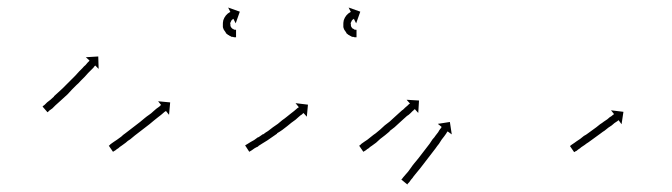

<svg xmlns="http://www.w3.org/2000/svg" viewBox="-20 -478 1785 510"><path d="M95 -197Q97 -198 99 -200Q102 -203 105 -206Q109 -209 114 -213Q118 -217 124 -222H123Q129 -227 134 -232Q140 -237 146 -243Q151 -248 157 -254Q163 -260 169 -266Q174 -271 180 -277Q185 -282 190 -288Q195 -293 199 -297Q203 -302 207 -305Q210 -309 213 -312Q215 -314 217 -316Q217 -317 218 -317L208 -326L241 -328L242 -295L233 -304Q232 -303 231 -302Q230 -301 228 -298Q225 -295 222 -292Q218 -288 214 -284Q209 -279 205 -274Q200 -269 194 -263Q189 -257 183 -252Q177 -246 171 -240Q165 -234 160 -228Q154 -223 148 -217Q142 -212 137 -207Q132 -202 127 -198Q123 -194 119 -190Q115 -187 112 -185Q109 -183 108 -181Q107 -180 106 -180L93 -195Q94 -196 95 -197Z M271 -92Q272 -94 275 -96Q278 -98 282 -101Q286 -104 291 -107Q296 -111 302 -115Q307 -120 313 -124Q320 -129 326 -134Q332 -139 339 -144Q345 -149 352 -154Q358 -159 364 -164Q370 -169 376 -173Q382 -177 387 -182Q391 -185 395 -189Q399 -192 402 -194Q405 -196 406 -198Q407 -198 408 -199L400 -209L432 -206L429 -173L421 -183Q420 -183 419 -182Q417 -181 415 -179Q412 -176 408 -173Q404 -170 399 -166Q394 -162 389 -158Q383 -153 377 -148Q371 -143 364 -138Q358 -133 351 -128Q345 -123 338 -118Q332 -113 326 -108Q319 -104 314 -99Q308 -95 303 -91Q298 -88 294 -84Q290 -82 287 -79Q284 -77 282 -76Q281 -75 280 -75L269 -91Q270 -92 271 -92ZM606 -379Q606 -379 606 -379Q606 -379 606 -379Q606 -379 606 -379Q606 -379 606 -379Q605 -379 603 -379Q603 -379 603 -379Q603 -379 603 -379Q603 -379 603 -379Q603 -379 603 -379Q601 -379 599 -380Q599 -380 598.5 -380Q598 -380 598 -380Q598 -380 598 -380Q598 -380 598 -380Q595 -380 593 -381Q593 -381 593 -381.5Q593 -382 593 -382Q592 -382 592 -382Q592 -382 592 -382Q589 -383 587 -385Q587 -385 586.5 -385Q586 -385 586 -385Q586 -385 586 -385Q586 -385 586 -385Q583 -388 580 -390Q580 -390 580 -390.5Q580 -391 580 -391Q580 -391 580 -391Q580 -391 580 -391Q578 -394 576 -397Q576 -397 575.5 -397.5Q575 -398 575 -398Q575 -398 575 -398Q575 -398 575 -398Q573 -402 572 -406Q572 -406 572 -406Q572 -406 572 -406Q572 -406 572 -406.5Q572 -407 572 -407Q572 -411 572 -415Q572 -415 572 -415Q572 -415 572 -415Q572 -415 572 -415Q572 -415 572 -415Q572 -419 573 -423Q573 -423 573 -423Q573 -423 573 -424Q573 -424 573 -424Q573 -424 573 -424Q574 -427 576 -431Q576 -431 576 -431Q576 -431 576 -431Q576 -431 576 -431Q576 -431 576 -431Q578 -434 580 -437Q580 -437 580 -437Q580 -437 580 -437Q580 -437 580 -437Q580 -437 580 -437Q582 -439 584 -441Q584 -441 584 -441Q584 -441 584 -441Q584 -441 584.5 -441.5Q585 -442 585 -442Q586 -443 588 -444Q588 -444 588 -444Q588 -444 588 -444Q588 -444 588 -444Q588 -444 588 -444Q590 -445 591 -446Q591 -446 591 -446Q591 -446 591 -446Q591 -446 591 -446Q591 -446 591 -446Q591 -446 592 -446L586 -458L617 -447L606 -416L600 -428Q600 -428 600 -428Q600 -428 600 -428Q600 -428 600 -428Q600 -428 600 -428Q600 -428 600 -428Q599 -428 599 -427Q599 -427 599 -427Q599 -427 599 -427Q599 -427 599 -427Q599 -427 599 -427Q598 -427 597 -426Q597 -426 597 -426Q597 -426 597 -426Q597 -426 597 -426Q597 -426 597 -426Q596 -425 595 -424Q595 -424 595 -424Q595 -424 595 -424Q595 -424 595 -424Q595 -424 595 -424Q594 -423 593 -421Q593 -421 593 -421Q593 -421 593 -421Q593 -422 593.5 -422Q594 -422 594 -422Q593 -420 592 -418Q592 -418 592 -418Q592 -418 592 -418Q592 -418 592 -418.5Q592 -419 592 -419Q592 -416 591 -414Q591 -414 591 -414Q591 -414 591 -414Q592 -415 592 -415Q592 -415 592 -415Q592 -413 592 -410Q592 -410 592 -410Q592 -410 592 -411Q592 -411 592 -411Q592 -411 592 -411Q592 -409 593 -407Q593 -407 593 -407Q593 -407 593 -407Q593 -407 593 -407Q593 -407 593 -407Q594 -405 596 -403Q596 -403 595.5 -403.5Q595 -404 595 -404Q595 -404 595 -404Q595 -404 595 -404Q597 -402 598 -401Q598 -401 598 -401Q598 -401 598 -401Q598 -401 598 -401.5Q598 -402 598 -402Q599 -401 601 -400Q601 -400 601 -400Q601 -400 601 -400Q601 -400 600.5 -400Q600 -400 600 -400Q602 -399 603 -399Q603 -399 603 -399Q603 -399 603 -399Q603 -399 603 -399Q603 -399 603 -399Q604 -399 605 -399Q605 -399 605 -399Q605 -399 605 -399Q605 -399 605 -399Q605 -399 605 -399Q606 -399 607 -399Q607 -399 607 -399Q607 -399 607 -399Q606 -399 606 -399Q606 -399 606 -399Q607 -399 607 -398V-379Q607 -379 606 -379Z M633 -93Q635 -94 638 -96Q641 -98 646 -101Q651 -104 655 -106Q661 -110 666 -114Q666 -114 666 -114Q666 -114 666 -113Q666 -113 666 -113Q666 -113 666 -113Q672 -117 679 -122Q679 -122 679 -122Q679 -122 679 -122Q679 -122 679 -121.5Q679 -121 679 -121Q685 -126 692 -130Q692 -130 692 -130Q692 -130 692 -130Q692 -130 692 -130Q692 -130 692 -130Q698 -135 705 -140Q705 -140 705 -140Q705 -140 705 -140Q705 -140 705 -140Q705 -140 705 -140Q711 -144 718 -149Q724 -154 730 -159Q736 -163 742 -168Q747 -172 752 -176Q757 -180 761 -183Q765 -186 768 -189Q770 -191 772 -192Q773 -193 774 -193L765 -204L798 -200L795 -168L786 -178Q786 -177 785 -177Q783 -175 781 -173H780Q777 -171 774 -168Q770 -164 765 -160Q760 -156 754 -152Q749 -148 743 -143Q736 -138 730 -133Q723 -128 716 -124Q716 -124 716 -123.5Q716 -123 716 -123Q716 -123 716 -123Q716 -123 716 -123Q710 -119 703 -114Q703 -114 703 -114Q703 -114 703 -114Q703 -114 703 -114Q703 -114 703 -114Q696 -109 690 -105Q690 -105 690 -105Q690 -105 690 -105Q690 -105 690 -105Q690 -105 690 -105Q683 -101 677 -97Q677 -97 677 -97Q677 -97 677 -97Q677 -97 677 -97Q677 -97 677 -97Q671 -93 666 -90V-89Q661 -87 656 -84Q652 -81 649 -79Q646 -77 644 -76Q643 -75 642 -75L631 -92Q632 -92 633 -93ZM926 -379Q926 -379 926 -379Q926 -379 926 -379Q926 -379 926 -379Q926 -379 926 -379Q925 -379 923 -379Q923 -379 923 -379Q923 -379 923 -379Q923 -379 923 -379Q923 -379 923 -379Q921 -379 919 -380Q919 -380 918.5 -380Q918 -380 918 -380Q918 -380 918 -380Q918 -380 918 -380Q915 -380 913 -381Q913 -381 913 -381.5Q913 -382 913 -382Q912 -382 912 -382Q912 -382 912 -382Q909 -383 907 -385Q907 -385 906.5 -385Q906 -385 906 -385Q906 -385 906 -385Q906 -385 906 -385Q903 -388 900 -390Q900 -390 900 -390.5Q900 -391 900 -391Q900 -391 900 -391Q900 -391 900 -391Q898 -394 896 -397Q896 -397 895.5 -397.5Q895 -398 895 -398Q895 -398 895 -398Q895 -398 895 -398Q893 -402 892 -406Q892 -406 892 -406Q892 -406 892 -406Q892 -406 892 -406.5Q892 -407 892 -407Q892 -411 892 -415Q892 -415 892 -415Q892 -415 892 -415Q892 -415 892 -415Q892 -415 892 -415Q892 -419 893 -423Q893 -423 893 -423Q893 -423 893 -424Q893 -424 893 -424Q893 -424 893 -424Q894 -427 896 -431Q896 -431 896 -431Q896 -431 896 -431Q896 -431 896 -431Q896 -431 896 -431Q898 -434 900 -437Q900 -437 900 -437Q900 -437 900 -437Q900 -437 900 -437Q900 -437 900 -437Q902 -439 904 -441Q904 -441 904 -441Q904 -441 904 -441Q904 -441 904.5 -441.5Q905 -442 905 -442Q906 -443 908 -444Q908 -444 908 -444Q908 -444 908 -444Q908 -444 908 -444Q908 -444 908 -444Q910 -445 911 -446Q911 -446 911 -446Q911 -446 911 -446Q911 -446 911 -446Q911 -446 911 -446Q911 -446 912 -446L906 -458L937 -447L926 -416L920 -428Q920 -428 920 -428Q920 -428 920 -428Q920 -428 920 -428Q920 -428 920 -428Q920 -428 920 -428Q919 -428 919 -427Q919 -427 919 -427Q919 -427 919 -427Q919 -427 919 -427Q919 -427 919 -427Q918 -427 917 -426Q917 -426 917 -426Q917 -426 917 -426Q917 -426 917 -426Q917 -426 917 -426Q916 -425 915 -424Q915 -424 915 -424Q915 -424 915 -424Q915 -424 915 -424Q915 -424 915 -424Q914 -423 913 -421Q913 -421 913 -421Q913 -421 913 -421Q913 -422 913.5 -422Q914 -422 914 -422Q913 -420 912 -418Q912 -418 912 -418Q912 -418 912 -418Q912 -418 912 -418.5Q912 -419 912 -419Q912 -416 911 -414Q911 -414 911 -414Q911 -414 911 -414Q912 -415 912 -415Q912 -415 912 -415Q912 -413 912 -410Q912 -410 912 -410Q912 -410 912 -411Q912 -411 912 -411Q912 -411 912 -411Q912 -409 913 -407Q913 -407 913 -407Q913 -407 913 -407Q913 -407 913 -407Q913 -407 913 -407Q914 -405 916 -403Q916 -403 915.5 -403.5Q915 -404 915 -404Q915 -404 915 -404Q915 -404 915 -404Q917 -402 918 -401Q918 -401 918 -401Q918 -401 918 -401Q918 -401 918 -401.5Q918 -402 918 -402Q919 -401 921 -400Q921 -400 921 -400Q921 -400 921 -400Q921 -400 920.5 -400Q920 -400 920 -400Q922 -399 923 -399Q923 -399 923 -399Q923 -399 923 -399Q923 -399 923 -399Q923 -399 923 -399Q924 -399 925 -399Q925 -399 925 -399Q925 -399 925 -399Q925 -399 925 -399Q925 -399 925 -399Q926 -399 927 -399Q927 -399 927 -399Q927 -399 927 -399Q926 -399 926 -399Q926 -399 926 -399Q927 -399 927 -398V-379Q927 -379 926 -379Z M936 -92Q938 -94 940 -96Q943 -98 947 -101Q951 -104 956 -107Q956 -107 956 -107Q956 -107 956 -107Q956 -107 956 -107Q956 -107 956 -107Q961 -111 966 -115Q966 -115 966 -115Q966 -115 966 -115Q966 -115 966 -115Q966 -115 966 -115Q972 -120 978 -124Q984 -129 990 -134Q996 -139 1002 -145Q1009 -150 1015 -155Q1021 -161 1027 -166Q1032 -171 1038 -176Q1043 -180 1048 -185Q1050 -186 1052 -188Q1054 -190 1056 -192Q1060 -195 1063 -198Q1065 -200 1067 -202Q1068 -202 1069 -203L1060 -213L1093 -211L1091 -178L1082 -188Q1081 -187 1080 -187Q1079 -185 1076 -183Q1073 -180 1070 -177Q1068 -175 1065.5 -173Q1063 -171 1061 -170Q1056 -165 1051 -161Q1046 -156 1040 -151Q1034 -145 1028 -140Q1022 -135 1015 -130V-129Q1009 -124 1003 -119Q996 -114 990 -109Q984 -104 979 -99Q979 -99 979 -99Q979 -99 979 -99Q979 -99 979 -99Q979 -99 979 -99Q973 -95 968 -91Q968 -91 968 -91Q968 -91 968 -91Q968 -91 968 -91Q968 -91 968 -91Q963 -88 959 -84Q955 -82 952 -79Q949 -77 947 -76Q946 -75 945 -75L934 -91Q935 -92 936 -92ZM1048 -3Q1049 -4 1051 -7Q1054 -10 1057 -14Q1060 -18 1064 -22Q1068 -28 1072 -33Q1076 -39 1081 -45Q1086 -51 1091 -57Q1096 -64 1101 -70Q1106 -77 1111 -83Q1116 -90 1121 -96Q1125 -102 1129 -108Q1134 -113 1137 -118Q1137 -118 1137 -118Q1137 -118 1137 -118Q1137 -118 1137 -118Q1137 -118 1137 -118Q1141 -123 1144 -127Q1146 -131 1149 -135Q1151 -137 1152 -139Q1153 -140 1153 -141L1143 -149L1175 -154L1180 -121L1169 -129Q1169 -128 1168 -128Q1167 -126 1165 -123Q1163 -120 1160 -116Q1157 -112 1153 -107Q1153 -107 1153 -107Q1153 -107 1153 -107Q1153 -107 1153 -107Q1153 -107 1153 -107Q1150 -102 1146 -96Q1141 -90 1137 -84Q1132 -78 1127 -71Q1122 -65 1117 -58Q1112 -51 1107 -45Q1102 -39 1097 -32Q1092 -26 1088 -21Q1083 -15 1079 -10Q1076 -5 1072 -1Q1069 3 1067 6Q1065 8 1063 10Q1063 11 1062 12L1046 -1Q1047 -2 1048 -3Z M1495 -91Q1497 -92 1499 -94Q1501 -95 1505 -98Q1509 -101 1512 -103Q1517 -106 1521 -109Q1526 -113 1531 -117Q1537 -120 1542 -124Q1547 -128 1553 -132Q1558 -136 1564 -140Q1569 -144 1574 -148Q1579 -151 1584 -155Q1589 -158 1593 -161Q1597 -164 1600 -167Q1604 -169 1606 -171Q1608 -173 1610 -174Q1610 -174 1611 -175L1603 -185L1636 -181L1631 -148L1623 -159Q1623 -158 1622 -158Q1620 -156 1618 -155Q1615 -153 1612 -151Q1609 -148 1605 -145Q1601 -142 1596 -139Q1591 -135 1586 -131Q1581 -128 1576 -124Q1570 -120 1565 -116Q1559 -112 1554 -108Q1548 -104 1543 -100Q1538 -97 1533 -93Q1528 -90 1524 -87Q1521 -84 1516 -81Q1513 -79 1511 -77Q1508 -76 1507 -75Q1506 -74 1505 -74L1494 -90Q1495 -90 1495 -91Z"/></svg>

Font: FRB American Cursive Just Arrows
Style: Italic
Weight: 400
Italic angle: -25°
Version: Version 2.0;Modular Font Editor K font №1